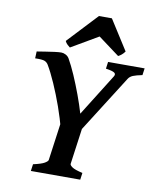

<svg xmlns="http://www.w3.org/2000/svg" viewBox="-91 -907 798 978"><g transform="rotate(10 308.0 -418.5)"><path d="M616.2 -615.2 611.3 -579.6Q579.6 -573.2 563.7 -566.7Q547.9 -560.1 540 -547.4L342.3 -235.4H249Q236.3 -287.6 215.1 -347.4Q193.8 -407.2 170.2 -460.9Q146.5 -514.6 126.5 -547.9Q119.6 -559.6 107.4 -564.7Q95.2 -569.8 58.1 -568.8L59.6 -604.5Q77.6 -607.4 102.3 -611.3Q127 -615.2 149.4 -618.2Q171.9 -621.1 184.6 -621.1Q195.8 -621.1 207.5 -615Q219.2 -608.9 225.6 -598.1Q244.1 -565.9 264.2 -519.8Q284.2 -473.6 302.5 -424.1Q320.8 -374.5 333.5 -331.1L468.8 -547.4Q477.1 -560.5 466.8 -567.6Q456.5 -574.7 422.4 -579.6L427.2 -615.2ZM396.5 -35.6 391.6 0H136.2L141.1 -35.6Q183.1 -44.9 199.2 -54.4Q215.3 -64 216.3 -70.8L249.5 -311H362.8L329.6 -70.8Q328.6 -64.5 342 -54.7Q355.5 -44.9 396.5 -35.6ZM505.9 -683.1Q499 -672.9 489.5 -665Q480 -657.2 472.2 -653.8L362.3 -735.4L222.7 -653.8Q218.3 -656.7 209.5 -664.8Q200.7 -672.9 196.3 -683.1L340.8 -837.4H407.7Z"/></g></svg>

Font: Gentium Plus
Style: Bold Italic
Weight: 700
Italic angle: -8°
Designer: Victor Gaultney, Annie Olsen, Iska Routamaa, Becca Hirsbrunner
Foundry: SIL International
Version: Version 6.101